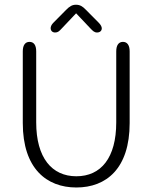

<svg xmlns="http://www.w3.org/2000/svg" viewBox="-20 -800 659 830"><path d="M408 -700.5 352 -757C337.5 -772.5 325.5 -779.5 308.5 -779.5C292 -779.5 280.5 -772.5 265.5 -757L209.5 -700.5C202 -692.5 199 -684.5 199 -678.5C199 -667 206.5 -659.5 218.5 -659.5C230 -659.5 236 -665 247 -677L309 -742.5L370.5 -677.5C381.5 -666 388 -659.5 399.5 -659.5C411.5 -659.5 420 -666.5 420 -677.5C420 -684 416 -692 408 -700.5ZM310 10.5C439.5 10.5 540.5 -71.5 540.5 -268V-578C540.5 -604.5 530 -619 511.5 -619C493 -619 482.5 -604.5 482.5 -578V-271C482.5 -117.5 416.5 -38 310 -38C204.5 -38 136.5 -117.5 136.5 -271V-578C136.5 -604.5 126.5 -619 107.5 -619C89 -619 78.5 -604.5 78.5 -578V-268C78.5 -71.5 181.5 10.5 310 10.5Z"/></svg>

Font: RTM Light Light
Style: Regular
Weight: 300
Designer: after Tyler Finck
Foundry: An Endless Supply
Version: Version 1.000;Glyphs 3.2.1 (3258)